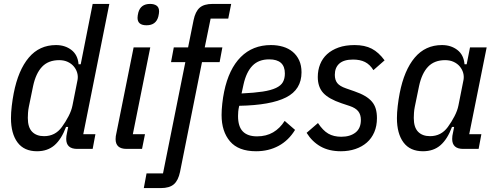

<svg xmlns="http://www.w3.org/2000/svg" viewBox="-20 -760 2537 980"><path d="M374 0Q318 0 318 -51Q318 -65 322 -82L328 -112H317Q294 -50 258.5 -19Q223 12 169 12Q103 12 69.5 -33Q36 -78 36 -157Q36 -185 40 -219Q44 -253 50 -284Q73 -402 127 -466Q181 -530 266 -530Q312 -530 344.5 -505Q377 -480 381 -432H392L453 -740H538L405 -75H467L453 0ZM205 -65Q262 -65 296 -112Q315 -138 330 -167Q345 -196 350 -222L376 -353Q379 -371 374 -388.5Q369 -406 357 -420.5Q345 -435 326 -444Q307 -453 282 -453Q227 -453 195 -419.5Q163 -386 149 -321L127 -214Q124 -199 123 -184Q122 -169 122 -158Q122 -110 144 -87.5Q166 -65 205 -65Z M728 -631Q682 -631 682 -669Q682 -674 683 -681Q684 -688 686 -696Q698 -740 746 -740Q767 -740 779.5 -731Q792 -722 792 -702Q792 -697 791 -690Q790 -683 788 -675Q776 -631 728 -631ZM626 0Q570 0 570 -50Q570 -58 571 -65Q572 -72 574 -80L662 -518H747L658 -75H720L705 0Z M899 117Q890 161 867.5 180.5Q845 200 801 200H714L728 125H812L926 -443H853L867 -518H940L968 -657Q977 -701 999 -720.5Q1021 -740 1065 -740H1160L1145 -665H1055L1025 -518H1115L1101 -443H1011Z M1287 12Q1197 12 1154 -38.5Q1111 -89 1111 -173Q1111 -199 1114.5 -231Q1118 -263 1124 -292Q1148 -408 1209 -469Q1270 -530 1363 -530Q1396 -530 1424.5 -521.5Q1453 -513 1474 -495.5Q1495 -478 1507 -452Q1519 -426 1519 -391Q1519 -303 1440.5 -263Q1362 -223 1201 -220Q1197 -203 1196 -190.5Q1195 -178 1195 -168Q1195 -114 1219.5 -89Q1244 -64 1292 -64Q1339 -64 1374 -84.5Q1409 -105 1433 -143L1486 -97Q1453 -43 1402 -15.5Q1351 12 1287 12ZM1354 -457Q1300 -457 1268.5 -424.5Q1237 -392 1223 -329L1213 -283Q1278 -286 1320.5 -292.5Q1363 -299 1388.5 -311Q1414 -323 1424 -341Q1434 -359 1434 -385Q1434 -457 1354 -457Z M1720 12Q1659 12 1616 -12.5Q1573 -37 1545 -82L1603 -132Q1628 -94 1655.5 -78Q1683 -62 1722 -62Q1767 -62 1794.5 -83.5Q1822 -105 1822 -148Q1822 -175 1808.5 -192Q1795 -209 1765 -219L1723 -233Q1658 -255 1630 -285.5Q1602 -316 1602 -367Q1602 -402 1614 -432Q1626 -462 1649.5 -483.5Q1673 -505 1708 -517.5Q1743 -530 1790 -530Q1842 -530 1877.5 -511.5Q1913 -493 1943 -452L1886 -402Q1868 -431 1843 -443.5Q1818 -456 1782 -456Q1735 -456 1712 -435.5Q1689 -415 1689 -378Q1689 -352 1701.5 -336Q1714 -320 1746 -309L1789 -294Q1821 -283 1843 -270Q1865 -257 1878.5 -241Q1892 -225 1898 -204.5Q1904 -184 1904 -157Q1904 -117 1890.5 -85.5Q1877 -54 1852.5 -32.5Q1828 -11 1794 0.5Q1760 12 1720 12Z M2344 0Q2288 0 2288 -51Q2288 -59 2289 -66.5Q2290 -74 2292 -82L2298 -112H2287Q2264 -50 2228.5 -19Q2193 12 2139 12Q2073 12 2039.5 -33Q2006 -78 2006 -157Q2006 -185 2010 -219Q2014 -253 2020 -284Q2043 -402 2097 -466Q2151 -530 2236 -530Q2282 -530 2314.5 -505Q2347 -480 2351 -432H2362L2379 -518H2464L2375 -75H2437L2423 0ZM2175 -65Q2232 -65 2266 -112Q2285 -138 2300 -167Q2315 -196 2320 -222L2346 -353Q2349 -371 2344 -388.5Q2339 -406 2327 -420.5Q2315 -435 2296 -444Q2277 -453 2252 -453Q2197 -453 2165 -419.5Q2133 -386 2119 -321L2097 -214Q2094 -199 2093 -184Q2092 -169 2092 -158Q2092 -110 2114 -87.5Q2136 -65 2175 -65Z"/></svg>

Font: IBM Plex Sans Condensed Text
Style: Italic
Weight: 450
Width: 3
Italic angle: -11°
Designer: Mike Abbink, Paul van der Laan, Pieter van Rosmalen
Foundry: Bold Monday
Version: Version 1.1